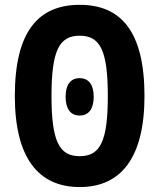

<svg xmlns="http://www.w3.org/2000/svg" viewBox="-20 -763 660 796"><path d="M579 -365C579 -632 482 -743 310.5 -743C138.5 -743 41.5 -632 41.5 -365C41.5 -109.5 138.5 12.5 310.5 12.5C482 12.5 579 -109.5 579 -365ZM427 -365C427 -177 395.5 -115.5 310.5 -115.5C225.5 -115.5 193.5 -177 193.5 -365C193.5 -553.5 225.5 -615 310.5 -615C395.5 -615 427 -553.5 427 -365ZM310 -284C272 -284 252 -313 252 -361.5C252 -411 272 -439 310 -439C348.5 -439 368.5 -411 368.5 -361.5C368.5 -313 348.5 -284 310 -284Z"/></svg>

Font: Monaspace Neon
Style: Bold
Weight: 700
Designer: Riley Cran & the Lettermatic Team
Foundry: Lettermatic
Version: Version 1.200 (Monaspace Neon)